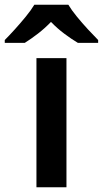

<svg xmlns="http://www.w3.org/2000/svg" viewBox="-72 -786 432 806"><path d="M207 0H81V-542H207ZM215 -766Q228 -744 250.5 -716.5Q273 -689 297 -663Q321 -637 340 -618V-606H255Q228 -622 198 -644.5Q168 -667 142 -694Q116 -667 87.5 -645Q59 -623 32 -606H-52V-618Q-33 -637 -9.5 -663Q14 -689 36.5 -716.5Q59 -744 72 -766Z"/></svg>

Font: Noto Sans Gujarati UI SemiBold
Style: Regular
Weight: 600
Designer: Jelle Bosma - Monotype Design Team, Universal Thirst
Foundry: Monotype Imaging Inc.
Version: Version 2.106; ttfautohint (v1.8.4.7-5d5b)